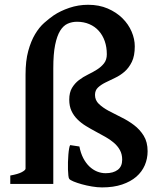

<svg xmlns="http://www.w3.org/2000/svg" viewBox="-20 -777 669 811"><path d="M603.5 -138.2Q603.5 -106.9 591.6 -79.1Q579.6 -51.3 555.7 -30.5Q531.7 -9.8 495.6 2.4Q459.5 14.6 411.1 14.6Q391.1 14.6 368.2 10.7Q345.2 6.8 325.2 1.2Q305.2 -4.4 290.5 -10.5Q275.9 -16.6 272.5 -21.5Q270 -24.4 268.8 -35.4Q267.6 -46.4 267.1 -61Q266.6 -75.7 267.1 -92.3Q267.6 -108.9 268.8 -123.8Q270 -138.7 272 -149.7Q273.9 -160.6 276.4 -164.1L315.4 -158.2Q320.8 -129.9 331.8 -108.9Q342.8 -87.9 357.7 -73.7Q372.6 -59.6 390.1 -52.5Q407.7 -45.4 426.3 -45.4Q458.5 -45.4 477.3 -59.6Q496.1 -73.7 496.1 -102.5Q496.1 -125.5 486.6 -142.8Q477.1 -160.2 461.2 -173.8Q445.3 -187.5 425.3 -198.7Q405.3 -210 384.3 -221.2Q363.3 -232.4 343.3 -244.6Q323.2 -256.8 307.4 -272.5Q291.5 -288.1 282 -308.3Q272.5 -328.6 272.5 -356Q272.5 -386.2 284.2 -405.8Q295.9 -425.3 313.5 -438.7Q331.1 -452.1 351.8 -462.2Q372.6 -472.2 390.1 -483.4Q407.7 -494.6 419.4 -509.5Q431.2 -524.4 431.2 -547.9Q431.2 -578.1 422.4 -603.3Q413.6 -628.4 397.2 -646.7Q380.9 -665 357.4 -675Q334 -685.1 305.2 -685.1Q284.2 -685.1 265.9 -677Q247.6 -668.9 234.1 -647.2Q220.7 -625.5 212.9 -587.4Q205.1 -549.3 205.1 -488.8V0H23.4V-35.6Q56.6 -41.5 72.3 -50Q87.9 -58.6 87.9 -64.5V-461.9Q87.9 -520.5 99.4 -562Q110.8 -603.5 128.2 -632.6Q145.5 -661.6 166.5 -680.2Q187.5 -698.7 206.5 -711.9Q234.9 -731 272.9 -743.9Q311 -756.8 352.1 -756.8Q398.4 -756.8 435.1 -741Q471.7 -725.1 497.1 -700Q522.5 -674.8 535.9 -643.6Q549.3 -612.3 549.3 -581.1Q549.3 -541 536.9 -515.6Q524.4 -490.2 505.9 -474.1Q487.3 -458 465.3 -447.8Q443.4 -437.5 424.8 -428.2Q406.2 -418.9 393.8 -407.2Q381.3 -395.5 381.3 -376Q381.3 -353.5 397.7 -337.9Q414.1 -322.3 439 -308.8Q463.9 -295.4 492.4 -281.5Q521 -267.6 545.9 -248.8Q570.8 -230 587.2 -203.4Q603.5 -176.8 603.5 -138.2Z"/></svg>

Font: Gentium Basic
Style: Bold
Weight: 700
Designer: J. Victor Gaultney and Annie Olsen
Foundry: SIL International
Version: Version 1.100